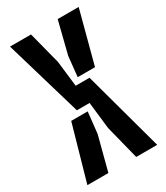

<svg xmlns="http://www.w3.org/2000/svg" viewBox="-198 -884 837 968"><g transform="rotate(-30 221.0 -400.0)"><path d="M15 0 106.3 -321.3H202.2L188.7 -197.3L137.2 0ZM26.4 -800H148.6L197.1 -612.5L214.4 -463.6H294.9L421.4 0H299.2L249.3 -197.3L231.7 -353.3H157.7ZM244.8 -495.8 257 -612.5 303.9 -800H426.1L345.6 -495.8Z"/></g></svg>

Font: Big Shoulders Stencil Thin
Style: Regular
Weight: 100
Designer: Patric King
Foundry: XO Type Co
Version: Version 2.001